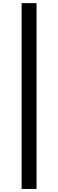

<svg xmlns="http://www.w3.org/2000/svg" viewBox="-20 -982 374 1236"><path d="M215.3 -961.9V234.4H119.1V-961.9Z"/></svg>

Font: Inter 20pt Medium
Style: Regular
Weight: 500
Version: Version 4.001;git-66647c0bb